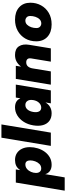

<svg xmlns="http://www.w3.org/2000/svg" viewBox="872 -1676 972 2827"><g transform="rotate(-90 1358.5 -262.0)"><path d="M-34.7 204.1 84.5 -515.6H277.8L267.6 -451.2H268.1Q296.9 -493.7 333.5 -510.5Q370.1 -527.3 416.5 -527.3Q474.6 -527.3 517.1 -500Q559.6 -472.7 582.8 -423.6Q606 -374.5 606 -309.6Q606 -250.5 588.6 -193.1Q571.3 -135.7 537.8 -89.6Q504.4 -43.5 456.1 -15.9Q407.7 11.7 345.2 11.7Q290.5 11.7 254.9 -13.9Q219.2 -39.6 208.5 -82H208L160.6 204.1ZM292.5 -141.6Q331.1 -141.6 357.4 -167.5Q383.8 -193.4 397.2 -231Q410.6 -268.6 410.6 -303.7Q410.6 -337.4 395.8 -356.2Q380.9 -375 351.1 -375Q313.5 -375 285.2 -351.1Q256.8 -327.1 241.5 -291Q226.1 -254.9 226.1 -218.8Q226.1 -182.6 243.9 -162.1Q261.7 -141.6 292.5 -141.6Z M940.4 -727.5 819.8 0H624.5L745.1 -727.5Z M1104.5 11.7Q1037.1 11.7 992.4 -21.7Q947.8 -55.2 930.4 -116Q913.1 -176.8 926.8 -258.8Q939.9 -337.9 978.3 -398.4Q1016.6 -459 1072 -493.2Q1127.4 -527.3 1191.9 -527.3Q1290 -527.3 1323.2 -451.2H1325.7L1336.4 -515.6H1526.9L1441.4 0H1251L1263.7 -76.2H1261.7Q1237.3 -33.7 1196.5 -11Q1155.8 11.7 1104.5 11.7ZM1188 -141.6Q1228 -141.6 1259 -173.6Q1290 -205.6 1298.8 -258.8Q1307.6 -312 1287.1 -343.5Q1266.6 -375 1226.6 -375Q1186.5 -375 1159.7 -343.5Q1132.8 -312 1124 -258.8Q1115.2 -205.6 1131.6 -173.6Q1147.9 -141.6 1188 -141.6Z M1765.1 -267.1 1721.2 0H1525.9L1610.8 -515.6H1803.7L1791.5 -438.5Q1822.8 -480 1864.7 -503.7Q1906.7 -527.3 1963.4 -527.3Q2053.2 -527.3 2090.8 -469.7Q2128.4 -412.1 2112.8 -318.8L2060.1 0H1864.7L1912.1 -287.6Q1918.5 -326.7 1902.1 -344.5Q1885.7 -362.3 1855 -362.3Q1816.9 -362.3 1794.7 -337.2Q1772.5 -312 1765.1 -267.1Z M2413.6 11.7Q2298.8 11.7 2231.4 -49.3Q2164.1 -110.4 2164.1 -214.8Q2164.1 -306.2 2205.1 -376.5Q2246.1 -446.8 2318.1 -487.1Q2390.1 -527.3 2482.9 -527.3Q2598.1 -527.3 2665.3 -466.3Q2732.4 -405.3 2732.4 -300.8Q2732.4 -215.3 2693.6 -144.3Q2654.8 -73.2 2583.3 -30.8Q2511.7 11.7 2413.6 11.7ZM2426.8 -140.6Q2463.4 -140.6 2488 -165.5Q2512.7 -190.4 2524.9 -227.8Q2537.1 -265.1 2537.1 -301.8Q2537.1 -339.4 2516.4 -357.2Q2495.6 -375 2469.7 -375Q2433.1 -375 2408.7 -350.1Q2384.3 -325.2 2371.8 -288.1Q2359.4 -251 2359.4 -213.9Q2359.4 -176.8 2380.1 -158.7Q2400.9 -140.6 2426.8 -140.6Z"/></g></svg>

Font: Inter Display Black
Style: Italic
Weight: 900
Italic angle: -9.39999°
Designer: Rasmus Andersson
Foundry: rsms
Version: Version 4.000;git-a52131595